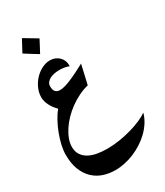

<svg xmlns="http://www.w3.org/2000/svg" viewBox="-260 -839 1123 1303"><g transform="rotate(-30 301.0 -187.0)"><path d="M243.2 -672.4Q231 -648.9 218.3 -625Q205.6 -601.1 193.4 -578.1Q175.8 -588.9 159.4 -598.6Q143.1 -608.4 126 -619.6Q117.7 -625 108.6 -630.6Q99.6 -636.2 91.3 -641.6Q97.2 -652.3 103 -663.6Q108.9 -674.8 114.3 -684.6Q120.6 -696.3 127.2 -708.7Q133.8 -721.2 140.6 -733.9ZM599.6 122.6Q588.9 157.2 568.6 188Q548.3 218.8 521 245.1Q493.7 271.5 460.4 292.7Q427.2 314 391.4 328.9Q355.5 343.8 317.9 351.8Q280.3 359.9 243.7 359.9Q195.3 359.9 151.6 345.5Q107.9 331.1 74.7 299.8Q41.5 268.6 21.7 219.5Q2 170.4 2 101.1Q2 68.4 11 28.1Q20 -12.2 35.2 -52.5Q50.3 -92.8 70.3 -129.9Q90.3 -167 112.8 -193.8V-197.3Q85 -225.1 69.1 -257.3Q53.2 -289.6 53.2 -318.8Q53.2 -355.5 68.6 -389.6Q84 -423.8 108.9 -450.2Q133.8 -476.6 165 -492.4Q196.3 -508.3 228.5 -508.3Q250.5 -508.3 268.6 -500.7Q286.6 -493.2 299.3 -480.7Q312 -468.3 319.1 -452.1Q326.2 -436 326.2 -418.5V-406.2Q310.1 -413.1 290.8 -416.3Q271.5 -419.4 250.5 -419.4Q230 -419.4 210.7 -415.5Q191.4 -411.6 176.3 -403.6Q161.1 -395.5 151.9 -383.3Q142.6 -371.1 142.6 -354Q142.6 -324.7 154.8 -311.8Q167 -298.8 190.4 -298.8Q206.5 -298.8 228.5 -304.9Q250.5 -311 277.3 -322.3Q304.2 -333.5 335.4 -349.1Q366.7 -364.7 401.4 -383.3Q400.9 -379.9 398.4 -368.9Q396 -357.9 392.6 -343.3Q389.2 -328.6 385.5 -312.3Q381.8 -295.9 378.4 -281.2Q374.5 -264.2 371.3 -250.5Q368.2 -236.8 367.2 -232.9Q328.6 -223.6 291 -205.1Q253.4 -186.5 219.7 -162.1Q186 -137.7 157.7 -108.4Q129.4 -79.1 108.9 -47.9Q88.4 -16.6 76.7 14.9Q64.9 46.4 64.9 75.7Q64.9 112.3 81.3 137.5Q97.7 162.6 125.5 178Q153.3 193.4 190.2 200Q227.1 206.5 268.1 206.5Q314.9 206.5 364.5 198.7Q414.1 190.9 459.5 178Q504.9 165 541.7 148.9Q578.6 132.8 599.6 116.2Z"/></g></svg>

Font: XB Khoramshahr
Style: Bold
Weight: 700
Designer: Behnam
Foundry: Irmug
Version: Version 8.005 2009